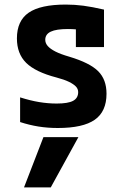

<svg xmlns="http://www.w3.org/2000/svg" viewBox="-20 -550 540 840"><path d="M202 270H85L170 50H323ZM233 10Q188 10 148 3.5Q108 -3 68 -16V-124Q112 -110 151 -103.5Q190 -97 228 -97Q278 -97 300 -109Q322 -121 322 -147Q322 -161 312 -171.5Q302 -182 281.5 -192Q261 -202 227 -211Q135 -235 94.5 -275Q54 -315 54 -382Q54 -459 105.5 -494.5Q157 -530 268 -530Q307 -530 345 -525Q383 -520 435 -508V-344H312V-484L365 -416Q333 -420 313.5 -421.5Q294 -423 277 -423Q226 -423 202 -411.5Q178 -400 178 -376Q178 -361 189 -348.5Q200 -336 222.5 -324.5Q245 -313 283 -302Q373 -275 409.5 -238.5Q446 -202 446 -140Q446 -62 394.5 -26Q343 10 233 10Z"/></svg>

Font: M PLUS 1 Code SemiBold
Style: Regular
Weight: 600
Designer: Coji Morishita
Foundry: UNDERFOREST DESIGN
Version: Version 1.005